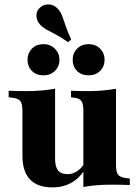

<svg xmlns="http://www.w3.org/2000/svg" viewBox="-20 -823 616 854"><path d="M282.3 -635.5Q250.8 -658.1 227 -670.2Q203.2 -682.3 186.3 -691.9Q169.4 -701.6 157.3 -714.5Q141.9 -733.1 141.9 -754Q141.9 -775 158.1 -789.5Q175.8 -804.8 198.4 -803.2Q221 -801.6 236.3 -784.7Q249.2 -771.8 256.5 -752.4Q263.7 -733.1 272.2 -707.3Q280.6 -681.5 296.8 -647.6ZM225 -419.4V-209.7H79.8V-329.8Q79.8 -361.3 70.6 -373.4Q61.3 -385.5 32.3 -388.7L18.5 -390.3V-419.4Q40.3 -418.5 58.1 -418.1Q75.8 -417.7 98.4 -417.7Q135.5 -417.7 165.7 -420.6Q196 -423.4 225 -428.2ZM225 -209.7V-116.1Q225 -81.5 238.3 -64.9Q251.6 -48.4 280.6 -48.4Q309.7 -48.4 333.5 -69.4Q357.3 -90.3 375.8 -137.1L385.5 -128.2Q358.1 -54 315.3 -21.8Q272.6 10.5 213.7 10.5Q146.8 10.5 113.3 -25Q79.8 -60.5 79.8 -129.8V-209.7ZM350.8 0V-209.7H496V-89.5Q496 -58.1 505.2 -46Q514.5 -33.9 542.7 -30.6L557.3 -29V0Q535.5 -0.8 517.7 -1.2Q500 -1.6 477.4 -1.6Q440.3 -1.6 409.7 0.8Q379 3.2 350.8 8.9ZM496 -419.4V-209.7H350.8V-329.8Q350.8 -361.3 341.9 -373.8Q333.1 -386.3 307.3 -388.7L296 -390.3V-419.4Q317.7 -418.5 335.1 -418.1Q352.4 -417.7 372.6 -417.7Q408.1 -417.7 437.9 -420.6Q467.7 -423.4 496 -428.2ZM374.2 -487.9Q341.9 -487.9 322.6 -507.7Q303.2 -527.4 303.2 -557.3Q303.2 -586.3 323 -606.5Q342.7 -626.6 374.2 -626.6Q405.6 -626.6 425.4 -606.5Q445.2 -586.3 445.2 -557.3Q445.2 -527.4 425.4 -507.7Q405.6 -487.9 374.2 -487.9ZM173.4 -487.9Q141.1 -487.9 121.8 -507.7Q102.4 -527.4 102.4 -557.3Q102.4 -586.3 121.8 -606.5Q141.1 -626.6 173.4 -626.6Q204 -626.6 224.2 -606.5Q244.4 -586.3 244.4 -557.3Q244.4 -527.4 224.2 -507.7Q204 -487.9 173.4 -487.9Z"/></svg>

Font: Playfair 5pt SemiExpanded Light Black
Style: Regular
Weight: 900
Version: Version 2.203